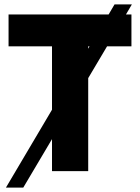

<svg xmlns="http://www.w3.org/2000/svg" viewBox="-20 -780 640 875"><path d="M382 -569H388L382 -558ZM217 0H382V-424L468 -569H579V-714H554L581 -760H502L475 -714H19V-569H217V-280L7 75H86L217 -146Z"/></svg>

Font: Noto Sans Mono UI ExtraBold
Style: Regular
Weight: 800
Designer: Monotype Design team
Foundry: Monotype Imaging Inc.
Version: 1.000